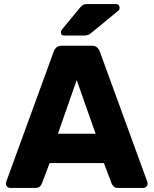

<svg xmlns="http://www.w3.org/2000/svg" viewBox="-20 -925 756 945"><path d="M30.3 0Q21.6 0 15.3 -6.3Q9 -12.6 9 -21.2Q9 -25.6 10.4 -29.8L244.6 -671.9Q248 -682.5 257.3 -691.3Q266.6 -700 283.6 -700H432Q449 -700 458.3 -691.3Q467.6 -682.5 471 -671.9L705.2 -29.8Q706.6 -25.6 706.6 -21.2Q706.6 -12.6 700.3 -6.3Q694 0 685.4 0H562.3Q546.6 0 539.4 -7.4Q532.3 -14.7 529.6 -21.2L491.4 -122.5H224.2L186 -21.2Q183.7 -14.7 176.7 -7.4Q169.6 0 153.4 0ZM265.1 -266.9H450.5L357.5 -530.9ZM295.5 -750Q279.5 -750 279.5 -766Q279.5 -774 284.5 -779L372.9 -886.4Q382.7 -898.2 390.1 -901.6Q397.4 -905 409.9 -905H549.6Q568.6 -905 568.6 -885.4Q568.6 -878.4 563.6 -873.4L430.9 -764.4Q422.9 -757.4 414.8 -753.7Q406.7 -750 393 -750Z"/></svg>

Font: Rubik Light
Style: Regular
Weight: 300
Designer: Hubert and Fischer
Foundry: Hubert and Fischer
Version: Version 2.300;gftools[0.9.30]